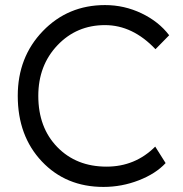

<svg xmlns="http://www.w3.org/2000/svg" viewBox="-20 -727 723 757"><path d="M388 10Q240 10 145 -90.5Q50 -191 50 -349Q50 -502 149 -604.5Q248 -707 394 -707Q470 -707 538 -674.5Q606 -642 647 -588L593 -533Q503 -628 394 -628Q282 -628 206.5 -548.5Q131 -469 131 -349Q131 -224 206 -147Q281 -70 400 -70Q513 -70 592 -149L633 -84Q594 -42 527 -16Q460 10 388 10Z"/></svg>

Font: Easer Grotesk Light
Style: Regular
Weight: 300
Designer: Boardeaser, Bonnie Shaver-Troup, Thomas Jockin
Foundry: Lexend
Version: Version 1.008;Glyphs 3.1.2 (3151)